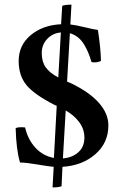

<svg xmlns="http://www.w3.org/2000/svg" viewBox="-20 -715 538 833"><path d="M265.1 -235.8 252.9 -27.8Q293 -30.8 319.6 -54.2Q346.2 -77.6 346.2 -118.2Q346.2 -154.3 324.2 -184.3Q302.2 -214.4 265.1 -235.8ZM232.9 -378.9 244.1 -574.2Q208.5 -571.3 184.8 -546.1Q161.1 -521 161.1 -484.9Q161.1 -447.3 178.2 -423.1Q195.3 -398.9 232.9 -378.9ZM290 -694.8 285.2 -608.9Q307.6 -606.4 345.9 -597.2Q384.3 -587.9 404.8 -585Q417 -504.9 418 -451.2Q411.1 -446.3 398.2 -444.8Q385.3 -443.4 377 -445.8Q370.1 -469.2 362.8 -486.8Q355.5 -504.4 344.5 -522.5Q333.5 -540.5 318.1 -553Q302.7 -565.4 283.2 -570.8L271 -360.8L283.2 -356Q364.7 -317.9 407.5 -270.5Q450.2 -223.1 450.2 -170.9Q450.2 -95.2 393.6 -45.9Q336.9 3.4 251 8.8L247.1 92.8Q236.3 98.1 208 98.1L212.9 8.8Q192.9 7.3 143.1 -1.2Q93.3 -9.8 66.9 -9.8Q50.3 -65.4 47.9 -159.2Q61 -165 88.9 -162.1Q100.6 -110.4 133.3 -74.5Q166 -38.6 213.9 -29.8L226.1 -255.9L216.8 -259.8Q128.4 -304.7 94.7 -345.9Q61 -387.2 61 -450.2Q61 -518.6 113 -562.3Q165 -606 245.1 -609.9L250 -689.9Q264.6 -694.8 290 -694.8Z"/></svg>

Font: Common Serif SemiBold
Style: Regular
Weight: 600
Designer: Philipp H. Poll, Khaled Hosny
Foundry: Stefan Peev, Context Ltd.
Version: Version 1.026